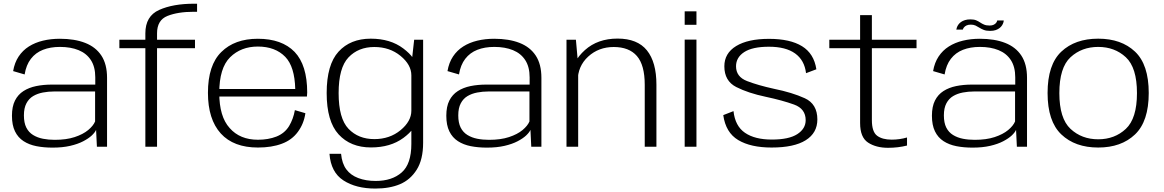

<svg xmlns="http://www.w3.org/2000/svg" viewBox="-20 -810 6424 1060"><path d="M270 5Q325.5 5 367.5 -4.8Q409.5 -14.5 439.2 -30Q469 -45.5 486.8 -62.2Q504.5 -79 510.5 -93L515 0H571V-380.5Q571 -455.5 539.8 -503Q508.5 -550.5 450.2 -573.2Q392 -596 310.5 -596Q260.5 -596 217 -585.5Q173.5 -575 139.5 -553.5Q105.5 -532 83 -498.2Q60.5 -464.5 52.5 -417.5L116 -399Q124.5 -451.5 150.5 -485.2Q176.5 -519 217.2 -535Q258 -551 311 -551Q370.5 -551 414.2 -533Q458 -515 482 -477.8Q506 -440.5 506 -383V-343H267.5Q220 -343 179.8 -334.8Q139.5 -326.5 109.5 -307.2Q79.5 -288 62.8 -255Q46 -222 46 -171Q46 -119 62.8 -84.8Q79.5 -50.5 110 -30.8Q140.5 -11 181.2 -3Q222 5 270 5ZM282 -38Q247.5 -38 217 -44Q186.5 -50 162.5 -64.8Q138.5 -79.5 125.2 -105.8Q112 -132 112 -173Q112 -213.5 125.8 -239.5Q139.5 -265.5 163 -279.5Q186.5 -293.5 216.5 -299.2Q246.5 -305 279 -305H505V-139.5Q495 -115.5 466.8 -92Q438.5 -68.5 392.2 -53.2Q346 -38 282 -38Z M782.5 0H847V-544H1056.5V-590.5H847V-626Q847 -699 904.5 -722Q962 -745 1050.5 -745H1068V-789.5H1051.5Q935 -789.5 858.8 -755.2Q782.5 -721 782.5 -626V-590.5H639V-544H782.5Z M1404 4.5V-38.5Q1304.5 -38.5 1248 -103Q1190.5 -166 1190.5 -297Q1190.5 -435 1250.5 -494Q1310.5 -553 1403.5 -553Q1499.5 -553 1555 -496Q1607 -442 1610 -318.5H1182V-277H1674.5Q1676 -288 1676 -299.5Q1676 -450.5 1606.5 -523.5Q1536 -596 1403.5 -596Q1275.5 -596 1202 -523Q1128 -450.5 1128 -297.5Q1128 -151.5 1199 -73Q1269.5 4.5 1404 4.5ZM1404 -38.5V4.5Q1480.5 4.5 1536 -16.5Q1591.5 -37 1624.5 -82Q1657.5 -126.5 1666 -185L1608 -202Q1599.5 -153.5 1576 -114Q1551.5 -74 1506 -56Q1461 -38.5 1404 -38.5Z M2052 231Q2131 231 2188 207Q2245 183 2280.5 127Q2316 71 2316 -22V-590.5H2266.5L2251 -451.5V-15.5Q2251 95.5 2197.5 142.2Q2144 189 2054 189Q2000 189 1957.8 173Q1915.5 157 1891.8 124.8Q1868 92.5 1863 39H1799Q1806.5 141 1876 186Q1945.5 231 2052 231ZM2028 4Q2135.5 4 2207 -48.5Q2278.5 -101 2278.5 -152.5L2251 -199Q2251 -140.5 2191.2 -91.2Q2131.5 -42 2046.5 -42Q1958.5 -42 1904 -99Q1849.5 -156 1849.5 -296Q1849.5 -436 1904 -493.2Q1958.5 -550.5 2046.5 -550.5Q2131.5 -550.5 2191.2 -501.5Q2251 -452.5 2251 -394L2278 -439Q2278 -488.5 2206.5 -542.5Q2135 -596.5 2027 -596.5Q1914.5 -596.5 1849 -524.8Q1783.5 -453 1783.5 -296.5Q1783.5 -140 1849.5 -68Q1915.5 4 2028 4Z M2668 5Q2723.5 5 2765.5 -4.8Q2807.5 -14.5 2837.2 -30Q2867 -45.5 2884.8 -62.2Q2902.5 -79 2908.5 -93L2913 0H2969V-380.5Q2969 -455.5 2937.8 -503Q2906.5 -550.5 2848.2 -573.2Q2790 -596 2708.5 -596Q2658.5 -596 2615 -585.5Q2571.5 -575 2537.5 -553.5Q2503.5 -532 2481 -498.2Q2458.5 -464.5 2450.5 -417.5L2514 -399Q2522.5 -451.5 2548.5 -485.2Q2574.5 -519 2615.2 -535Q2656 -551 2709 -551Q2768.5 -551 2812.2 -533Q2856 -515 2880 -477.8Q2904 -440.5 2904 -383V-343H2665.5Q2618 -343 2577.8 -334.8Q2537.5 -326.5 2507.5 -307.2Q2477.5 -288 2460.8 -255Q2444 -222 2444 -171Q2444 -119 2460.8 -84.8Q2477.5 -50.5 2508 -30.8Q2538.5 -11 2579.2 -3Q2620 5 2668 5ZM2680 -38Q2645.5 -38 2615 -44Q2584.5 -50 2560.5 -64.8Q2536.5 -79.5 2523.2 -105.8Q2510 -132 2510 -173Q2510 -213.5 2523.8 -239.5Q2537.5 -265.5 2561 -279.5Q2584.5 -293.5 2614.5 -299.2Q2644.5 -305 2677 -305H2903V-139.5Q2893 -115.5 2864.8 -92Q2836.5 -68.5 2790.2 -53.2Q2744 -38 2680 -38Z M3107.5 0H3172V-451L3159.5 -590.5H3107.5ZM3539.5 0H3604V-342.5Q3604 -467 3551.5 -532Q3499 -597 3389.5 -597Q3280 -597 3209.2 -533.5Q3138.5 -470 3138.5 -394.5L3169.5 -363Q3169.5 -444.5 3227.2 -497.5Q3285 -550.5 3368.5 -550.5Q3453 -550.5 3496.2 -500.8Q3539.5 -451 3539.5 -341.5Z M3760 0H3825V-591.5H3760ZM3760 -747.5V-673H3825V-747.5Z M4240 4.5Q4364 4.5 4428.2 -35.8Q4492.5 -76 4492.5 -150.5Q4492.5 -236 4422.8 -267.8Q4353 -299.5 4254 -319.5Q4165 -339 4104.2 -362.5Q4043.5 -386 4043.5 -444Q4043.5 -493 4088.8 -522.5Q4134 -552 4225 -552Q4318 -552 4369.8 -514.8Q4421.5 -477.5 4430 -406L4487 -427.5Q4474 -514 4408 -554.8Q4342 -595.5 4225.5 -595.5Q4109.5 -595.5 4044.2 -555.8Q3979 -516 3979 -444Q3979 -363 4044.8 -329.5Q4110.5 -296 4208 -275.5Q4299.5 -256 4363.8 -232.8Q4428 -209.5 4428 -146.5Q4428 -99.5 4381.8 -69.5Q4335.5 -39.5 4241 -39.5Q4147.5 -39.5 4093 -76.8Q4038.5 -114 4029.5 -196.5L3973 -174.5Q3986.5 -78 4055.5 -36.8Q4124.5 4.5 4240 4.5Z M4883 6Q4938 6 4987.5 -6.5V-51Q4946.5 -39 4903 -39Q4851 -39 4822.2 -60.8Q4793.5 -82.5 4793.5 -147V-544H5040V-590.5H4793.5V-726.5H4728.5V-590.5H4558.5V-544H4728.5V-130.5Q4728.5 -51.5 4772.5 -22.8Q4816.5 6 4883 6Z M5349 5Q5404.5 5 5446.5 -4.8Q5488.5 -14.5 5518.2 -30Q5548 -45.5 5565.8 -62.2Q5583.5 -79 5589.5 -93L5594 0H5650V-380.5Q5650 -455.5 5618.8 -503Q5587.5 -550.5 5529.2 -573.2Q5471 -596 5389.5 -596Q5339.5 -596 5296 -585.5Q5252.5 -575 5218.5 -553.5Q5184.5 -532 5162 -498.2Q5139.5 -464.5 5131.5 -417.5L5195 -399Q5203.5 -451.5 5229.5 -485.2Q5255.5 -519 5296.2 -535Q5337 -551 5390 -551Q5449.5 -551 5493.2 -533Q5537 -515 5561 -477.8Q5585 -440.5 5585 -383V-343H5346.5Q5299 -343 5258.8 -334.8Q5218.5 -326.5 5188.5 -307.2Q5158.5 -288 5141.8 -255Q5125 -222 5125 -171Q5125 -119 5141.8 -84.8Q5158.5 -50.5 5189 -30.8Q5219.5 -11 5260.2 -3Q5301 5 5349 5ZM5361 -38Q5326.5 -38 5296 -44Q5265.5 -50 5241.5 -64.8Q5217.5 -79.5 5204.2 -105.8Q5191 -132 5191 -173Q5191 -213.5 5204.8 -239.5Q5218.5 -265.5 5242 -279.5Q5265.5 -293.5 5295.5 -299.2Q5325.5 -305 5358 -305H5584V-139.5Q5574 -115.5 5545.8 -92Q5517.5 -68.5 5471.2 -53.2Q5425 -38 5361 -38ZM5446 -639.5Q5465 -639.5 5477.5 -644Q5490 -648.5 5498.5 -655.2Q5507 -662 5512 -669.8Q5517 -677.5 5519.2 -685Q5521.5 -692.5 5521.5 -697H5485.5Q5485 -692 5480.5 -685.2Q5476 -678.5 5466.8 -673.8Q5457.5 -669 5444 -669Q5425.5 -669 5413.5 -674Q5401.5 -679 5391.2 -686Q5381 -693 5369 -698Q5357 -703 5337.5 -703Q5320.5 -703 5307.5 -699Q5294.5 -695 5285.5 -688.5Q5276.5 -682 5271.2 -674.5Q5266 -667 5263.2 -659.8Q5260.5 -652.5 5259.5 -646.5H5295.5Q5296.5 -651.5 5301.5 -658.2Q5306.5 -665 5316 -669.5Q5325.5 -674 5340 -674Q5355 -674 5366 -668.8Q5377 -663.5 5387.5 -656.8Q5398 -650 5411.5 -644.8Q5425 -639.5 5446 -639.5Z M6043 4.5Q6170.5 4.5 6246.2 -67.8Q6322 -140 6322 -296.5Q6322 -453.5 6246.2 -525Q6170.5 -596.5 6043 -596.5Q5915.5 -596.5 5839.5 -525Q5763.5 -453.5 5763.5 -296.5Q5763.5 -140 5839.5 -67.8Q5915.5 4.5 6043 4.5ZM6043 -41Q5952 -41 5890.2 -98.5Q5828.5 -156 5828.5 -296Q5828.5 -437 5890.2 -494Q5952 -551 6043 -551Q6134 -551 6195.5 -494Q6257 -437 6257 -296Q6257 -156 6195.5 -98.5Q6134 -41 6043 -41Z"/></svg>

Font: Anybody SemiExpanded Light
Style: Regular
Weight: 300
Width: 6
Version: Version 1.113;gftools[0.9.25]